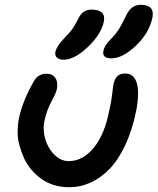

<svg xmlns="http://www.w3.org/2000/svg" viewBox="-20 -787 654 797"><path d="M441.9 -544.9Q422.4 -544.9 414.3 -552.7Q406.2 -560.5 409.2 -575.2Q412.1 -588.9 419.9 -600.6Q427.7 -612.3 444.8 -629.9Q464.4 -650.4 475.8 -669.7Q487.3 -689 502.9 -721.2Q523.9 -767.1 564 -767.1Q622.6 -767.1 612.8 -714.8Q600.1 -650.9 544.9 -597.9Q489.7 -544.9 441.9 -544.9ZM244.1 -539.1Q225.6 -539.1 216.3 -547.9Q207 -556.6 210 -571.8Q212.9 -584.5 221.2 -597.2Q229.5 -609.9 248 -629.9Q268.6 -650.4 279.3 -665.3Q290 -680.2 301.8 -703.1Q312.5 -727.1 326.4 -737.1Q340.3 -747.1 358.9 -747.1Q389.2 -747.1 402.6 -734.9Q416 -722.7 411.1 -696.8Q398.9 -643.1 343.8 -591.1Q288.6 -539.1 244.1 -539.1ZM267.1 -9.8Q233.4 -9.8 203.6 -19Q173.8 -28.3 151.4 -44.7Q128.9 -61 110.1 -83Q91.3 -105 79.8 -130.4Q68.4 -155.8 60.8 -182.9Q53.2 -210 53.2 -236.8Q53.2 -263.7 57.1 -289.1Q74.2 -371.6 122.1 -452.1Q128.9 -465.3 142.3 -473.1Q155.8 -481 172.9 -481Q198.2 -481 210 -463.1Q221.7 -445.3 215.8 -416Q213.4 -402.8 193.1 -364.7Q172.9 -326.7 164.1 -283.2Q156.7 -246.1 168.7 -207.3Q180.7 -168.5 207.3 -143.3Q233.9 -118.2 265.1 -118.2Q324.2 -118.2 369.9 -174.6Q415.5 -231 434.1 -331.1Q441.4 -360.4 445.3 -393.8Q449.2 -427.2 450.2 -434.1Q455.1 -458 466.1 -470Q477.1 -481.9 500 -481.9Q534.7 -481.9 547.1 -444.6Q559.6 -407.2 545.9 -329.1Q529.3 -247.6 500.2 -185.3Q471.2 -123 434.1 -85.2Q397 -47.4 355 -28.6Q313 -9.8 267.1 -9.8Z"/></svg>

Font: Shantell Sans Irregular
Style: Italic
Weight: 500
Italic angle: -11.31°
Designer: Stephen Nixon, Anya Danilova, Shantell Martin
Foundry: Arrow Type
Version: Version 1.006;[9816181b4]